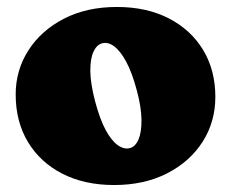

<svg xmlns="http://www.w3.org/2000/svg" viewBox="-20 -517 664 551"><path d="M315.5 -497Q401 -497 464.5 -464.2Q528 -431.5 563 -373.5Q598 -315.5 598 -239Q598 -167.5 561.5 -110.2Q525 -53 459.5 -19.5Q394 14 307.5 14Q222.5 14 159 -18.5Q95.5 -51 60.2 -109.5Q25 -168 25 -246Q25 -315.5 61.5 -372.5Q98 -429.5 163.2 -463.2Q228.5 -497 315.5 -497ZM353 -92Q369 -96.5 377.8 -117.5Q386.5 -138.5 386 -174.2Q385.5 -210 372.5 -258Q359 -309 342 -340.2Q325 -371.5 307 -384.5Q289 -397.5 272.5 -392.5Q257.5 -388.5 248.2 -368.5Q239 -348.5 239.2 -313Q239.5 -277.5 253 -226Q266.5 -175 283.2 -144Q300 -113 318.2 -100.2Q336.5 -87.5 353 -92Z"/></svg>

Font: Fraunces SuperSoft 9pt
Style: Regular
Weight: 900
Version: Version 1.000;[b76b70a41]